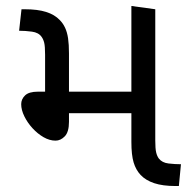

<svg xmlns="http://www.w3.org/2000/svg" viewBox="-20 -623 634 643"><path d="M568 0Q525 0 496.5 -9.5Q468 -19 451 -37Q435 -54 427.5 -79Q420 -104 420 -148V-603L500 -592V-152Q500 -125 503 -112.5Q506 -100 512 -92Q523 -78 544.5 -75.5Q566 -73 586 -73L579 0ZM166 -152Q146 -152 126 -163.5Q106 -175 89 -193.5Q72 -212 61.5 -233.5Q51 -255 51 -274Q51 -291 64 -303.5Q77 -316 107 -316H432V-244H211V-215Q211 -181 197 -166.5Q183 -152 166 -152ZM131 -300V-440Q131 -468 128 -480Q125 -492 119 -500Q109 -514 87 -517Q65 -520 44 -520L52 -592H63Q106 -592 134.5 -583Q163 -574 180 -556Q191 -545 198 -530Q205 -515 208 -494.5Q211 -474 211 -444V-300Z"/></svg>

Font: lguzrati25
Style: Book
Weight: 400
Designer: Jelle Bosma - Monotype Design Team, Universal Thirst
Foundry: Monotype Imaging Inc.
Version: Version 2.106